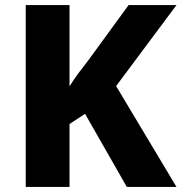

<svg xmlns="http://www.w3.org/2000/svg" viewBox="-20 -734 713 754"><path d="M673 0H478L314 -287L253 -247V0H81V-714H253V-395Q269 -421 288 -446.5Q307 -472 326 -496L485 -714H673L436 -396Z"/></svg>

Font: Noto Sans Syriac ExtraBold
Style: Regular
Weight: 800
Designer: Patrick Giasson and the Monotype Design Team
Foundry: Monotype Imaging Inc.
Version: Version 3.000; ttfautohint (v1.8.4.7-5d5b)